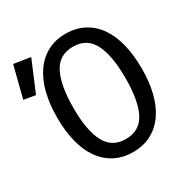

<svg xmlns="http://www.w3.org/2000/svg" viewBox="-224 -846 985 1004"><g transform="rotate(-30 268.5 -344.5)"><path d="M556 -344Q556 -265 540 -199.5Q524 -134 491.5 -87Q459 -40 411 -14Q363 12 300 12Q237 12 189 -13.5Q141 -39 108.5 -85.5Q76 -132 60 -197.5Q44 -263 44 -343Q44 -422 60 -487.5Q76 -553 108.5 -600.5Q141 -648 189 -674.5Q237 -701 300 -701Q363 -701 411 -675.5Q459 -650 491.5 -603Q524 -556 540 -490Q556 -424 556 -344ZM457 -344Q457 -480 420.5 -551.5Q384 -623 300 -623Q216 -623 179.5 -551Q143 -479 143 -343Q143 -206 180.5 -136Q218 -66 300 -66Q384 -66 420.5 -136.5Q457 -207 457 -344ZM-63 -512 -15 -701 85 -685 7 -500Z"/></g></svg>

Font: Wlorlttqgufhjawjgtejqphaquk
Style: Regular
Weight: 400
Monospace: yes
Designer: Carrois Corporate & Edenspiekermann
Foundry: Carrois Corporate GbR & Edenspiekermann AG
Version: Version 2.001